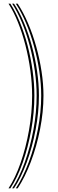

<svg xmlns="http://www.w3.org/2000/svg" viewBox="-20 -820 316 1040"><path d="M75.8 200Q115.2 140.5 147 56.6Q178.8 -27.2 197.1 -120.6Q215.5 -214 215.5 -302Q215.5 -364.2 205.2 -432Q195 -499.8 176.4 -566.6Q157.8 -633.5 132.1 -693.5Q106.5 -753.5 75.8 -800H65.8Q96 -754.2 121.1 -694.8Q146.2 -635.2 164.6 -568.4Q183 -501.5 193.1 -433.2Q203.2 -365 203.2 -302Q203.2 -213 185.1 -119.4Q167 -25.8 135.9 57.8Q104.8 141.2 65.8 200ZM55.8 200Q94.2 142 124.9 58.8Q155.5 -24.5 173.1 -118.4Q190.8 -212.2 190.8 -302Q190.8 -366 180.9 -434.6Q171 -503.2 152.9 -570Q134.8 -636.8 110.1 -695.9Q85.5 -755 55.8 -800H46Q75 -756 99.2 -697.2Q123.5 -638.5 141.2 -571.6Q159 -504.8 168.8 -435.8Q178.5 -366.8 178.5 -302Q178.5 -211.5 161.1 -117.4Q143.8 -23.2 113.9 59.9Q84 143 46 200ZM36.2 200Q73.5 143.8 102.9 61Q132.2 -21.8 149.2 -116.2Q166.2 -210.8 166.2 -302Q166.2 -367.5 156.6 -437Q147 -506.5 129.5 -573.4Q112 -640.2 88.1 -698.5Q64.2 -756.8 36.2 -800H26.2Q53.8 -757.5 77.1 -699.6Q100.5 -641.8 117.8 -574.9Q135 -508 144.5 -438.2Q154 -368.5 154 -302Q154 -210 137.2 -115.1Q120.5 -20.2 91.6 62.2Q62.8 144.8 26.2 200Z"/></svg>

Font: Big Shoulders Inline Text Light
Style: Regular
Weight: 300
Designer: Patric King
Foundry: XO Type Co
Version: Version 1.000